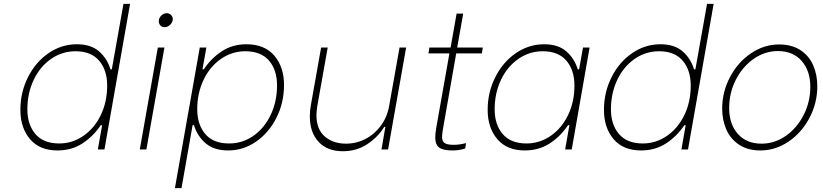

<svg xmlns="http://www.w3.org/2000/svg" viewBox="-20 -770 4240 989"><path d="M85 -204Q85 -295 124.5 -373Q164 -451 230.5 -496.5Q297 -542 376 -542Q448 -542 490 -505.5Q532 -469 549 -413H556L616 -750H650L518 0H484L506 -125H499Q459 -66 403.5 -30.5Q348 5 276 5Q184 5 134.5 -53.5Q85 -112 85 -204ZM532 -329Q532 -409 490.5 -457.5Q449 -506 369 -506Q300 -506 243 -466.5Q186 -427 153.5 -358.5Q121 -290 121 -207Q121 -128 162.5 -79.5Q204 -31 285 -31Q353 -31 410 -70.5Q467 -110 499.5 -178Q532 -246 532 -329Z M793 -525H827L734 0H700ZM798 -661Q798 -677 810.5 -689.5Q823 -702 839 -702Q852 -702 861 -693Q870 -684 870 -672Q870 -656 857 -643Q844 -630 827 -630Q814 -630 806 -639Q798 -648 798 -661Z M979 -125H972L915 199H881L1009 -525H1043L1023 -413H1030Q1067 -469 1122 -505.5Q1177 -542 1249 -542Q1343 -542 1393 -483.5Q1443 -425 1443 -332Q1443 -241 1404 -163.5Q1365 -86 1299 -40.5Q1233 5 1156 5Q1084 5 1041 -30.5Q998 -66 979 -125ZM1407 -330Q1407 -410 1365.5 -458Q1324 -506 1243 -506Q1175 -506 1118 -466.5Q1061 -427 1028.5 -358.5Q996 -290 996 -208Q996 -128 1037.5 -79.5Q1079 -31 1160 -31Q1229 -31 1285.5 -70.5Q1342 -110 1374.5 -178.5Q1407 -247 1407 -330Z M1979 0H1945L1965 -116H1959Q1927 -64 1872 -27.5Q1817 9 1746 9Q1666 9 1621 -39.5Q1576 -88 1576 -170Q1576 -202 1581 -227L1634 -525H1668L1615 -227Q1610 -197 1610 -177Q1610 -104 1653 -67Q1696 -30 1762 -30Q1816 -30 1863 -54.5Q1910 -79 1942.5 -123.5Q1975 -168 1985 -227L2038 -525H2072Z M2264 -119Q2257 -81 2257 -65Q2257 -43 2270 -33.5Q2283 -24 2317 -24Q2347 -24 2381 -33L2376 -5Q2346 5 2310 5Q2261 5 2241.5 -10.5Q2222 -26 2222 -62Q2222 -79 2227 -111L2295 -495H2187L2192 -525H2301L2332 -700H2366L2335 -525H2467L2462 -495H2330Z M2492 -204Q2492 -295 2531.5 -373Q2571 -451 2637.5 -496.5Q2704 -542 2783 -542Q2855 -542 2897 -505.5Q2939 -469 2956 -413H2963L2983 -525H3017L2925 0H2891L2913 -125H2906Q2866 -66 2810.5 -30.5Q2755 5 2683 5Q2591 5 2541.5 -53.5Q2492 -112 2492 -204ZM2939 -329Q2939 -409 2897.5 -457.5Q2856 -506 2776 -506Q2707 -506 2650 -466.5Q2593 -427 2560.5 -358.5Q2528 -290 2528 -207Q2528 -128 2569.5 -79.5Q2611 -31 2692 -31Q2760 -31 2817 -70.5Q2874 -110 2906.5 -178Q2939 -246 2939 -329Z M3091 -204Q3091 -295 3130.5 -373Q3170 -451 3236.5 -496.5Q3303 -542 3382 -542Q3454 -542 3496 -505.5Q3538 -469 3555 -413H3562L3622 -750H3656L3524 0H3490L3512 -125H3505Q3465 -66 3409.5 -30.5Q3354 5 3282 5Q3190 5 3140.5 -53.5Q3091 -112 3091 -204ZM3538 -329Q3538 -409 3496.5 -457.5Q3455 -506 3375 -506Q3306 -506 3249 -466.5Q3192 -427 3159.5 -358.5Q3127 -290 3127 -207Q3127 -128 3168.5 -79.5Q3210 -31 3291 -31Q3359 -31 3416 -70.5Q3473 -110 3505.5 -178Q3538 -246 3538 -329Z M3700 -210Q3700 -297 3740.5 -373.5Q3781 -450 3848.5 -495.5Q3916 -541 3993 -541Q4059 -541 4103.5 -511.5Q4148 -482 4169 -433Q4190 -384 4190 -326Q4190 -239 4149.5 -162.5Q4109 -86 4041.5 -40.5Q3974 5 3897 5Q3831 5 3786.5 -25Q3742 -55 3721 -103.5Q3700 -152 3700 -210ZM4154 -323Q4154 -405 4109.5 -456Q4065 -507 3987 -507Q3920 -507 3862.5 -467Q3805 -427 3770.5 -359.5Q3736 -292 3736 -213Q3736 -131 3780.5 -80.5Q3825 -30 3903 -30Q3970 -30 4027.5 -70Q4085 -110 4119.5 -177.5Q4154 -245 4154 -323Z"/></svg>

Font: Be Vietnam Thin
Style: Italic
Weight: 250
Italic angle: -9°
Designer: Gabriel Lam
Foundry: TypeRant
Version: Version 3.000